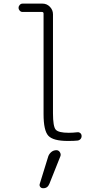

<svg xmlns="http://www.w3.org/2000/svg" viewBox="-20 -750 540 1035"><path d="M240.2 92.8Q245.1 79.1 256.8 69.3Q268.6 59.6 284.2 59.6Q295.9 59.6 302.7 70.3Q309.6 81.1 305.7 91.8L246.1 241.2Q236.3 265.6 211.9 264.6Q202.1 264.6 196.8 257.3Q191.4 250 194.3 241.2ZM101.6 -685.5Q92.8 -685.5 86.4 -692.4Q80.1 -699.2 80.1 -708Q80.1 -716.8 86.4 -723.6Q92.8 -730.5 101.6 -730.5H209Q232.4 -730.5 249 -713.4Q265.6 -696.3 265.6 -672.9V-139.6Q265.6 -68.4 280.3 -51.3Q294.9 -34.2 350.6 -34.2Q373 -34.2 397.5 -37.1Q406.2 -38.1 413.1 -32.2Q419.9 -26.4 419.9 -16.6Q419.9 -6.8 413.6 0Q407.2 6.8 397.5 7.8Q380.9 9.8 345.7 9.8Q266.6 9.8 240.7 -18.1Q214.8 -45.9 214.8 -134.8V-676.8Q214.8 -685.5 206.1 -685.5Z"/></svg>

Font: Rounded-X Mgen+ 1m light
Style: Regular
Weight: 200
Designer: [Source Han Sans]
Ryoko NISHIZUKA  (kana & ideographs); Paul D. Hunt (Latin, Greek & Cyrillic); Wenlong ZHANG  (bopomofo
Version: Version 1.059.20150602